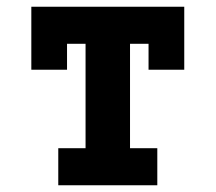

<svg xmlns="http://www.w3.org/2000/svg" viewBox="-20 -550 640 570"><path d="M153 0V-110H234V-420H179V-343H73V-530H527V-343H421V-420H366V-110H447V0Z"/></svg>

Font: Iosevka Slab XBdEx
Style: Regular
Weight: 800
Width: 7
Monospace: yes
Designer: Belleve Invis
Foundry: Belleve Invis
Version: Version 11.1.0; ttfautohint (v1.8.3)